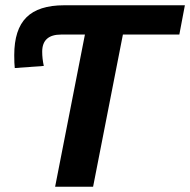

<svg xmlns="http://www.w3.org/2000/svg" viewBox="-20 -708 721 728"><path d="M660 -577H446L333 0H189L302 -577H212Q140 -577 140 -512Q140 -486 146 -458L36 -450Q35 -458 34.5 -470.5Q34 -483 34 -499Q34 -596 80 -642Q126 -688 223 -688H681Z"/></svg>

Font: Libra Sans Modern
Style: Bold Italic
Weight: 700
Italic angle: -12°
Foundry: Stefan Peev, Context Ltd
Version: Version 1.000